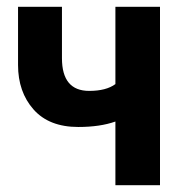

<svg xmlns="http://www.w3.org/2000/svg" viewBox="-20 -544 553 564"><path d="M450 -524V0H319V-187Q274 -171 210 -171Q124 -171 78.5 -222.5Q33 -274 33 -353V-524H162V-373Q162 -277 242 -277Q292 -277 319 -297V-524Z"/></svg>

Font: Raleway
Style: Bold
Weight: 700
Designer: Matt McInerney, Pablo Impallari, Rodrigo Fuenzalida
Foundry: Matt McInerney, Pablo Impallari, Rodrigo Fuenzalida
Version: Version 3.000